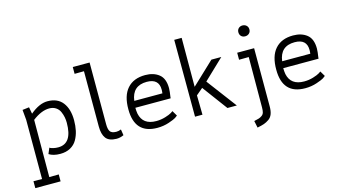

<svg xmlns="http://www.w3.org/2000/svg" viewBox="-103 -1142 3214 1797"><g transform="rotate(-15 1504.0 -243.0)"><path d="M203 -361 201 193 293 192V259H48V192L131 193V-381L122 -479L187 -487L199 -422Q288 -497 367 -497Q465 -497 514 -433Q563 -369 563 -261Q563 -207 553 -161Q543 -115 520.5 -75.5Q498 -36 456.5 -13Q415 10 358 10Q290 10 249 -17L273 -73Q275 -71 283 -67Q291 -63 311.5 -58.5Q332 -54 355 -54Q491 -54 491 -256Q491 -283 486 -309.5Q481 -336 468.5 -364.5Q456 -393 429.5 -410.5Q403 -428 366 -428Q290 -428 203 -361Z M964 -64 973 -6Q938 10 903 10Q830 9 800.5 -30Q771 -69 771 -145V-680L680 -679V-745H843V-146Q843 -99 857.5 -77Q872 -55 917 -54Q928 -54 940 -56.5Q952 -59 958 -62Z M1499 -321Q1499 -307 1496.5 -284Q1494 -261 1491 -243L1489 -225H1147Q1147 -196 1152 -166Q1176 -54 1305 -54Q1351 -54 1393.5 -67Q1436 -80 1455 -92L1474 -105L1504 -54Q1496 -47 1480.5 -36.5Q1465 -26 1412 -8Q1359 10 1299 10Q1080 10 1080 -227Q1079 -359 1140 -428Q1201 -497 1314 -497Q1395 -497 1447 -456Q1499 -415 1499 -321ZM1312 -432Q1172 -432 1154 -290H1427V-296Q1428 -302 1428.5 -310.5Q1429 -319 1429 -326Q1429 -432 1312 -432Z M2070 0H1979L1799 -243L1734 -188L1737 0H1665L1663 -745H1735L1734 -271L1951 -476H2047L1852 -290Z M2204 250 2190 183Q2222 176 2237.5 171Q2253 166 2268 155Q2283 144 2288 126Q2293 108 2293 79L2295 -409L2201 -408V-476H2365V88Q2365 132 2354 161.5Q2343 191 2318.5 208Q2294 225 2269.5 233.5Q2245 242 2204 250ZM2368 -658Q2368 -634 2352.5 -619.5Q2337 -605 2314 -605Q2290 -605 2275.5 -619.5Q2261 -634 2261 -658Q2261 -681 2276 -695.5Q2291 -710 2314 -710Q2337 -710 2352.5 -695.5Q2368 -681 2368 -658Z M2932 -321Q2932 -307 2929.5 -284Q2927 -261 2924 -243L2922 -225H2580Q2580 -196 2585 -166Q2609 -54 2738 -54Q2784 -54 2826.5 -67Q2869 -80 2888 -92L2907 -105L2937 -54Q2929 -47 2913.5 -36.5Q2898 -26 2845 -8Q2792 10 2732 10Q2513 10 2513 -227Q2512 -359 2573 -428Q2634 -497 2747 -497Q2828 -497 2880 -456Q2932 -415 2932 -321ZM2745 -432Q2605 -432 2587 -290H2860V-296Q2861 -302 2861.5 -310.5Q2862 -319 2862 -326Q2862 -432 2745 -432Z"/></g></svg>

Font: Biancoenero Regular
Style: Regular
Weight: 400
Designer: Riccardo Lorusso, Umberto Mischi
Foundry: Biancoenero Edizioni
Version: Version 0.000